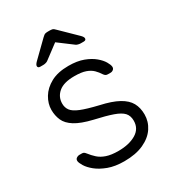

<svg xmlns="http://www.w3.org/2000/svg" viewBox="-178 -826 848 937"><g transform="rotate(-30 246.0 -357.5)"><path d="M246 10Q194 10 156.5 -4Q119 -18 95 -37.5Q71 -57 59.5 -76Q48 -95 47 -105Q46 -116 54 -121.5Q62 -127 69 -127H84Q90 -127 94.5 -125Q99 -123 106 -114Q119 -97 136 -81.5Q153 -66 179.5 -57Q206 -48 246 -48Q306 -48 345 -71Q384 -94 384 -139Q384 -167 368.5 -184Q353 -201 316 -214Q279 -227 216 -241Q153 -256 119.5 -277Q86 -298 74 -325.5Q62 -353 62 -385Q62 -420 82 -453.5Q102 -487 141.5 -508.5Q181 -530 241 -530Q290 -530 324.5 -517Q359 -504 381 -485.5Q403 -467 413.5 -449Q424 -431 425 -420Q426 -410 419 -404Q412 -398 403 -398H388Q380 -398 375 -401.5Q370 -405 366 -411Q356 -427 342 -441Q328 -455 304.5 -463.5Q281 -472 241 -472Q181 -472 152 -447.5Q123 -423 123 -385Q123 -363 135 -346.5Q147 -330 180 -316.5Q213 -303 276 -288Q340 -274 377 -253.5Q414 -233 429.5 -205Q445 -177 445 -139Q445 -99 422.5 -65Q400 -31 355.5 -10.5Q311 10 246 10ZM121 -595Q107 -595 107 -606Q107 -614 119 -626L206 -711Q217 -722 224 -723.5Q231 -725 238 -725H248Q256 -725 263 -723.5Q270 -722 280 -711L367 -626Q379 -614 379 -606Q379 -595 365 -595H348Q342 -595 334.5 -597Q327 -599 323 -602L243 -662L163 -602Q159 -599 151.5 -597Q144 -595 138 -595Z"/></g></svg>

Font: Rubik Light
Style: Regular
Weight: 300
Designer: Hubert and Fischer
Foundry: Hubert and Fischer
Version: Version 2.300;gftools[0.9.30]